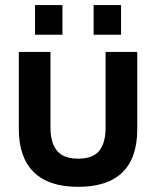

<svg xmlns="http://www.w3.org/2000/svg" viewBox="-20 -723 611 752"><path d="M53.7 -217.8V-519.5H177.7V-223.6Q177.7 -164.1 203.1 -132.8Q228.5 -101.6 286.1 -101.6Q343.8 -101.6 368.7 -132.3Q393.6 -163.1 393.6 -223.6V-519.5H517.6V-217.8Q517.6 -104.5 459.5 -47.9Q401.4 8.8 286.1 8.8Q170.9 8.8 112.3 -48.8Q53.7 -106.4 53.7 -217.8ZM117.2 -703.1H224.6V-586.9H117.2ZM346.7 -703.1H454.1V-586.9H346.7Z"/></svg>

Font: Dinish Expanded
Style: Bold
Weight: 700
Width: 7
Designer: Charles Nix
Foundry: Playbeing
Version: Version 2.005; ttfautohint (v1.8.3)